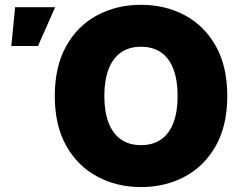

<svg xmlns="http://www.w3.org/2000/svg" viewBox="-20 -757 1001 787"><path d="M558.1 9.8Q459 9.8 378.7 -33.2Q298.3 -76.2 251.5 -159.4Q204.6 -242.7 204.6 -363.3Q204.6 -484.9 251.5 -568.4Q298.3 -651.9 378.7 -694.6Q459 -737.3 558.1 -737.3Q657.2 -737.3 737.3 -694.6Q817.4 -651.9 864.5 -568.4Q911.6 -484.9 911.6 -363.3Q911.6 -242.2 864.5 -158.9Q817.4 -75.7 737.3 -33Q657.2 9.8 558.1 9.8ZM558.1 -162.1Q606.9 -162.1 640.4 -185.5Q673.8 -209 690.9 -253.9Q708 -298.8 708 -363.3Q708 -428.2 690.9 -473.4Q673.8 -518.6 640.4 -542Q606.9 -565.4 558.1 -565.4Q509.3 -565.4 475.8 -542Q442.4 -518.6 425 -473.4Q407.7 -428.2 407.7 -363.3Q407.7 -298.8 425 -253.9Q442.4 -209 475.8 -185.5Q509.3 -162.1 558.1 -162.1ZM26.4 -568.4 42 -727.5H206.1L135.7 -568.4Z"/></svg>

Font: Inter 16pt Black
Style: Regular
Weight: 900
Version: Version 4.001;git-66647c0bb